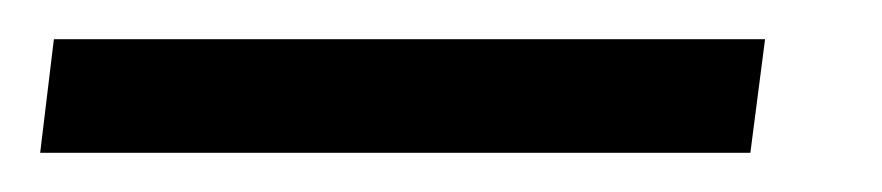

<svg xmlns="http://www.w3.org/2000/svg" viewBox="-68 64 450 98"><path d="M322.5 84 315 142H-47.5L-40.5 84Z"/></svg>

Font: Lato TR
Style: Italic
Weight: 400
Italic angle: -12°
Designer: Lukasz Dziedzic
Foundry: tyPoland Lukasz Dziedzic
Version: Version 1.104 2013